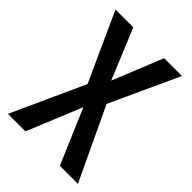

<svg xmlns="http://www.w3.org/2000/svg" viewBox="-207 -814 915 915"><g transform="rotate(45 250.0 -357.0)"><path d="M14 0H132L246 -277L364 0H486L313 -366L473 -714H353L250 -460L145 -714H25L182 -369Z"/></g></svg>

Font: Noto Sans Mono ExtraCondensed SemiBold
Style: Regular
Weight: 600
Width: 2
Designer: Monotype Design Team
Foundry: Monotype Imaging Inc.
Version: Version 2.014